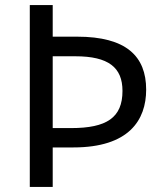

<svg xmlns="http://www.w3.org/2000/svg" viewBox="-20 -734 645 754"><path d="M554 -382C554 -513 476 -590 283 -590H187V-714H97V0H187V-155H268C486 -155 554 -262 554 -382ZM259 -231H187V-513H276C406 -513 461 -469 461 -377C461 -272 399 -231 259 -231Z"/></svg>

Font: Noto Sans Kayah Li
Style: Regular
Weight: 400
Designer: Monotype Design Team, Sérgio Martins
Foundry: Monotype Imaging Inc.
Version: Version 2.002